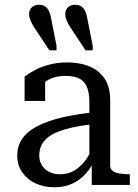

<svg xmlns="http://www.w3.org/2000/svg" viewBox="-20 -782 582 812"><path d="M368 0V-82Q357 -63 343 -48Q318 -20 285 -5Q252 10 210 10Q167 10 131.5 -6Q96 -22 74.5 -52.5Q53 -83 53 -124Q53 -165 74 -195.5Q95 -226 137 -248Q179 -270 241 -285Q293 -297 358 -305V-350Q358 -392 346.5 -416.5Q335 -441 313 -451Q291 -461 259 -461Q210 -461 179 -441Q175 -439 171 -436V-355H84V-458Q99 -470 124.5 -484Q150 -498 186 -508Q222 -518 265 -518Q300 -518 332 -510Q364 -502 390 -483.5Q416 -465 431 -434.5Q446 -404 446 -359V-81Q446 -67 457 -59Q468 -51 486.5 -48Q505 -45 529 -45V0ZM358 -255Q324 -251 296 -245Q257 -237 228.5 -226Q200 -215 182 -200.5Q164 -186 155 -167Q146 -148 146 -125Q146 -101 157 -83Q168 -65 188 -55Q208 -45 234 -45Q269 -45 296.5 -62Q324 -79 346 -110Q352 -119 358 -130ZM195 -710 219 -589V-569H189L126 -664Q115 -681 109 -695.5Q103 -710 103 -723Q103 -740 114.5 -751Q126 -762 145 -762Q164 -762 176.5 -750.5Q189 -739 195 -710ZM348 -710 372 -589V-569H342L279 -664Q268 -681 262 -695.5Q256 -710 256 -723Q256 -740 267.5 -751Q279 -762 298 -762Q317 -762 329.5 -750.5Q342 -739 348 -710Z"/></svg>

Font: Roboto Serif 20pt
Style: Regular
Weight: 400
Designer: Greg Gazdowicz
Foundry: Commercial Type
Version: Version 1.008